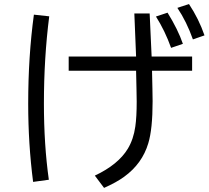

<svg xmlns="http://www.w3.org/2000/svg" viewBox="-20 -876 1039 954"><path d="M647.5 -809.1H723.6L733.4 -595.2H934.6V-524.4H735.4L737.3 -437.5Q738.3 -408.2 738.3 -373.5Q738.3 -234.4 716.8 -164.1Q686.5 -62.5 596.7 2.4Q558.6 30.3 497.1 57.6L451.2 -3.4Q567.4 -58.1 615.2 -137.2Q643.6 -184.6 652.3 -247.1Q659.2 -293.9 659.2 -371.6Q659.2 -406.2 658.2 -433.6L656.2 -524.4H321.3V-595.2H656.2ZM144.5 27.8Q120.1 -161.6 120.1 -360.4Q120.1 -595.2 148.4 -803.2L224.6 -794.9Q198.2 -587.9 198.2 -361.8Q198.2 -156.2 222.7 17.1ZM830.1 -638.2Q799.8 -723.1 754.9 -793.9L812.5 -813Q864.3 -729.5 888.7 -658.2ZM938.5 -680.2Q907.2 -768.6 861.3 -836.9L918.9 -856Q967.8 -782.2 996.1 -700.2Z"/></svg>

Font: UDEV Gothic 35
Style: Regular
Weight: 400
Version: v2.1.0; ttfautohint (v1.8.4.7-5d5b-dirty) -l 6 -r 45 -G 200 